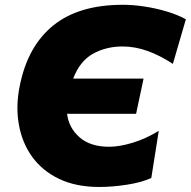

<svg xmlns="http://www.w3.org/2000/svg" viewBox="-20 -748 778 783"><path d="M385 14.5Q290 14.5 221 -18.5Q152 -51.5 110.5 -109.5Q69 -167.5 56.5 -243Q51 -274.5 51 -307.5Q51 -353.5 61.5 -402.5Q94.5 -562 198.5 -645.2Q302.5 -728.5 481.5 -728.5Q523.5 -728.5 570.5 -721.2Q617.5 -714 661.2 -700.8Q705 -687.5 738 -669.5L685 -487.5Q633.5 -521.5 582.2 -540Q531 -558.5 479.5 -558.5Q413 -558.5 359.2 -528.8Q305.5 -499 278.5 -427.5H565.5L535 -284H253.5Q260.5 -226.5 304.5 -188Q348.5 -149.5 425 -149.5Q467 -149.5 520.8 -165.8Q574.5 -182 627.5 -214.5L597 -22Q555.5 -3.5 496.2 5.5Q437 14.5 385 14.5Z"/></svg>

Font: Heraclito ExtraBold
Style: Italic
Weight: 800
Italic angle: -12°
Designer: Kostas Bartsokas (font) & Cristiano Sobral (main changes)
Foundry: Kostas Bartsokas (font) & Cristiano Sobral (main changes)
Version: Version 1.00;July 8, 2020;FontCreator 13.0.0.2655 64-bit